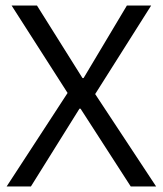

<svg xmlns="http://www.w3.org/2000/svg" viewBox="-20 -676 590 696"><path d="M4 0 225 -339 22 -656H114L279 -393H283L440 -656H528L325 -335L546 0H454L272 -282H268L92 0Z"/></svg>

Font: Codetta
Style: Regular
Weight: 400
Italic angle: -11°
Designer: Ulrich Proeller
Foundry: PROSA GmbH
Version: Version 2.00;September 29, 2018;FontCreator 11.5.0.2427 64-b